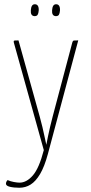

<svg xmlns="http://www.w3.org/2000/svg" viewBox="-20 -690 426 903"><path d="M71 193Q45 193 26.5 188.5Q8 184 8 174Q8 169 10.5 164Q13 159 16 157Q29 163 45.5 166Q62 169 72 169Q105 169 134.5 135Q164 101 186 16L45 -490Q44 -495 44.5 -497Q45 -499 50 -499.5Q55 -500 67 -500L167 -141Q174 -116 179.5 -92.5Q185 -69 189 -50Q193 -31 195.5 -20Q198 -9 198 -9Q198 -9 200 -20Q202 -31 206 -50Q210 -69 215.5 -93Q221 -117 228 -143L320 -490Q322 -495 323 -497Q324 -499 329.5 -499.5Q335 -500 348 -500L205 35Q189 94 168.5 128.5Q148 163 124 178Q100 193 71 193ZM142 -614Q132 -615 128 -622Q124 -629 125 -642Q126 -656 130.5 -663Q135 -670 144 -670Q154 -670 158.5 -662Q163 -654 162 -640Q161 -627 157 -620.5Q153 -614 142 -614ZM242 -614Q232 -615 228 -622Q224 -629 225 -642Q226 -656 230.5 -663Q235 -670 244 -670Q254 -670 258.5 -662Q263 -654 262 -640Q261 -627 257 -620.5Q253 -614 242 -614Z"/></svg>

Font: Yanone Kaffeesatz ExtraLight ExtraLight
Style: Regular
Weight: 250
Version: Version 2.003